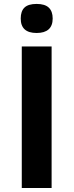

<svg xmlns="http://www.w3.org/2000/svg" viewBox="-20 -948 371 968"><path d="M89.8 0V-713.9H240.2V0ZM84.5 -854.5Q84.5 -892.1 103.8 -910.2Q123 -928.2 164.6 -928.2Q206.1 -928.2 225.8 -909.7Q245.6 -891.1 245.6 -854.5Q245.6 -818.4 225.1 -800Q204.6 -781.7 164.6 -781.7Q84.5 -781.7 84.5 -854.5Z"/></svg>

Font: Viking Open Sans
Style: Bold
Weight: 700
Foundry: Ascender Corporation
Version: Version 2.001